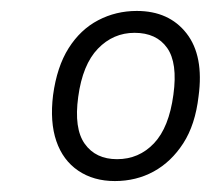

<svg xmlns="http://www.w3.org/2000/svg" viewBox="-20 -733 385 351"><path d="M190 -402Q151 -402 123 -421Q95 -440 83 -475Q71 -510 77 -559Q84 -611 105.5 -645Q127 -679 159.5 -696Q192 -713 230 -713Q289 -713 321 -672Q353 -631 343 -557Q337 -505 315 -471Q293 -437 261 -419.5Q229 -402 190 -402ZM194 -442Q234 -442 261.5 -471Q289 -500 297 -560Q305 -618 285.5 -645.5Q266 -673 226 -673Q187 -673 159 -644Q131 -615 123 -556Q115 -498 135 -470Q155 -442 194 -442Z"/></svg>

Font: Nunito Sans 10pt SemiCondensed Light
Style: Italic
Weight: 300
Width: 4
Italic angle: -9°
Designer: Vernon Adams
Foundry: Vernon Adams
Version: Version 3.101;gftools[0.9.27]